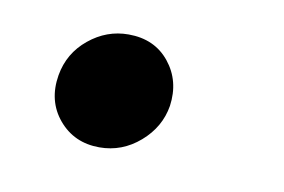

<svg xmlns="http://www.w3.org/2000/svg" viewBox="-33 -179 345 233"><g transform="rotate(10 139.0 -62.5)"><path d="M99.1 7.8Q67.9 7.8 48.8 -14.9Q29.8 -37.6 35.2 -69.8Q40 -97.7 61.8 -115.5Q83.5 -133.3 110.4 -133.3Q142.6 -133.3 160.9 -110.6Q179.2 -87.9 174.8 -56.6Q170.4 -29.8 148.7 -11Q127 7.8 99.1 7.8Z"/></g></svg>

Font: Inter 20pt Medium
Style: Italic
Weight: 500
Italic angle: -9.3988°
Version: Version 4.001;git-66647c0bb